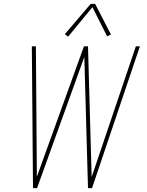

<svg xmlns="http://www.w3.org/2000/svg" viewBox="-20 -975 760 995"><path d="M151 0H172L417 -680L436 0H457L705 -735H684L455 -58L436 -735H415L171 -59L166 -735H145ZM333 -785 459 -938 535 -787 555 -796 473 -955H450L316 -798Z"/></svg>

Font: Iosevka Sparkle Thin Oblique
Style: Regular
Weight: 100
Italic angle: -9°
Designer: Belleve Invis
Foundry: Belleve Invis
Version: Version 4.5.0; ttfautohint (v1.8.3)